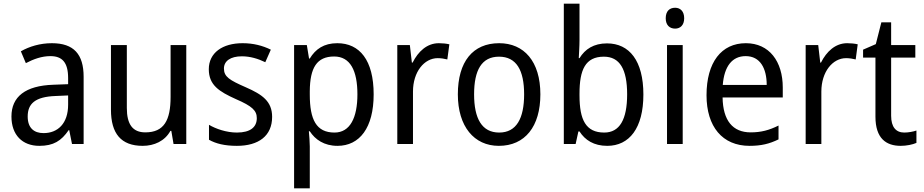

<svg xmlns="http://www.w3.org/2000/svg" viewBox="-20 -780 5003 1040"><path d="M261 -546C197 -546 138 -528 93 -502L120 -438C162 -460 206 -476 253 -476C316 -476 349 -443 349 -357V-324L269 -321C117 -316 42 -256 42 -149C42 -49 101 10 193 10C270 10 312 -17 352 -75H355L370 0H433V-364C433 -486 380 -546 261 -546ZM281 -260 349 -263V-213C349 -111 293 -59 216 -59C164 -59 130 -87 130 -149C130 -218 170 -256 281 -260Z M989 -536H904V-255C904 -129 869 -63 767 -63C699 -63 667 -106 667 -195V-536H581V-186C581 -56 636 10 753 10C815 10 873 -16 903 -71H908L920 0H989Z M1454 -147C1454 -231 1401 -268 1312 -307C1223 -346 1193 -364 1193 -409C1193 -449 1228 -475 1290 -475C1335 -475 1378 -462 1417 -443L1447 -511C1402 -533 1352 -546 1294 -546C1185 -546 1111 -494 1111 -405C1111 -319 1167 -284 1258 -243C1346 -205 1371 -181 1371 -140C1371 -92 1337 -62 1263 -62C1207 -62 1149 -82 1112 -104V-23C1149 -2 1197 10 1263 10C1381 10 1454 -44 1454 -147Z M1807 -546C1734 -546 1689 -514 1658 -463H1654L1642 -536H1573V240H1658V13C1658 -11 1655 -45 1653 -69H1658C1687 -24 1736 10 1808 10C1928 10 2004 -88 2004 -269C2004 -454 1928 -546 1807 -546ZM1790 -474C1877 -474 1916 -398 1916 -269C1916 -142 1876 -62 1792 -62C1693 -62 1658 -132 1658 -268V-286C1659 -413 1696 -474 1790 -474Z M2357 -546C2293 -546 2245 -501 2215 -441H2211L2200 -536H2132V0H2217V-284C2217 -391 2278 -465 2351 -465C2368 -465 2388 -462 2403 -458L2414 -540C2397 -544 2376 -546 2357 -546Z M2907 -269C2907 -448 2818 -546 2684 -546C2541 -546 2460 -446 2460 -269C2460 -95 2548 10 2682 10C2824 10 2907 -95 2907 -269ZM2548 -269C2548 -400 2589 -473 2683 -473C2777 -473 2819 -400 2819 -269C2819 -138 2777 -62 2684 -62C2590 -62 2548 -138 2548 -269Z M3119 -563V-760H3034V0H3098L3113 -68H3119C3149 -21 3197 10 3269 10C3389 10 3465 -86 3465 -268C3465 -451 3389 -545 3268 -545C3196 -545 3149 -514 3119 -465H3115C3116 -490 3119 -527 3119 -563ZM3251 -473C3337 -473 3377 -405 3377 -269C3377 -132 3336 -62 3253 -62C3153 -62 3119 -131 3119 -263V-273C3119 -401 3150 -473 3251 -473Z M3637 -738C3607 -738 3586 -720 3586 -681C3586 -644 3607 -625 3637 -625C3665 -625 3686 -644 3686 -681C3686 -719 3665 -738 3637 -738ZM3678 -536H3593V0H3678Z M4020 -546C3888 -546 3807 -443 3807 -264C3807 -94 3893 10 4040 10C4103 10 4148 -1 4197 -25V-100C4147 -75 4103 -63 4046 -63C3949 -63 3896 -127 3894 -252H4220V-306C4220 -447 4147 -546 4020 -546ZM4019 -476C4098 -476 4133 -409 4133 -320H3895C3903 -421 3946 -476 4019 -476Z M4569 -546C4505 -546 4457 -501 4427 -441H4423L4412 -536H4344V0H4429V-284C4429 -391 4490 -465 4563 -465C4580 -465 4600 -462 4615 -458L4626 -540C4609 -544 4588 -546 4569 -546Z M4878 -62C4833 -62 4807 -92 4807 -153V-468H4938V-536H4807V-659H4754L4724 -541L4655 -511V-468H4722V-148C4722 -30 4780 10 4859 10C4890 10 4924 3 4944 -6V-73C4927 -67 4901 -62 4878 -62Z"/></svg>

Font: Noto Sans Sinhala UI SemiCondensed
Style: Regular
Weight: 400
Width: 4
Designer: Jelle Bosma - Monotype Design Team
Foundry: Monotype Imaging Inc.
Version: Version 2.006